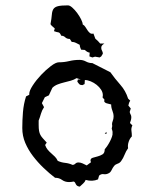

<svg xmlns="http://www.w3.org/2000/svg" viewBox="-20 -690 577 715"><path d="M276 -467Q289 -467 300 -461Q311 -455 324 -455L391 -421Q408 -397 428 -374.5Q448 -352 457 -323L465 -315Q462 -311 460.5 -306.5Q459 -302 458 -297L467 -286L463 -273Q464 -268 466.5 -263.5Q469 -259 469 -254Q469 -244 464 -232L473 -223Q468 -213 469.5 -203Q471 -193 471 -182Q463 -174 459 -161.5Q455 -149 457 -138Q449 -127 444 -114Q439 -101 431 -90Q426 -83 418 -80.5Q410 -78 405 -72Q400 -66 395.5 -56.5Q391 -47 383 -44Q375 -40 366 -41.5Q357 -43 349 -36L345 -22Q324 -13 299 -20Q296 -12 289.5 -6.5Q283 -1 277 5Q270 4 267 1.5Q264 -1 262.5 -4Q261 -7 259.5 -10Q258 -13 254 -14Q249 -13 245.5 -12.5Q242 -12 237 -12Q222 -12 211 -20Q200 -28 185 -28Q164 -44 142.5 -64.5Q121 -85 103 -108.5Q85 -132 74 -158Q63 -184 63 -213Q63 -242 65.5 -272.5Q68 -303 77 -331L89 -337V-341Q89 -352 102 -372Q115 -392 133 -411Q151 -430 169.5 -444Q188 -458 199 -458Q219 -458 237.5 -462.5Q256 -467 276 -467ZM265 -399Q256 -393 243.5 -389.5Q231 -386 218.5 -383Q206 -380 194.5 -375.5Q183 -371 175 -363L162 -335L147 -328L136 -306L144 -291Q136 -279 132.5 -266.5Q129 -254 124 -241V-225Q124 -211 125.5 -202.5Q127 -194 130.5 -187.5Q134 -181 139.5 -175Q145 -169 154 -159L148 -150Q152 -139 158 -132Q164 -125 171 -119Q178 -113 184.5 -106.5Q191 -100 195 -91Q208 -85 222.5 -83.5Q237 -82 250 -76Q256 -76 260.5 -80.5Q265 -85 272 -85Q280 -85 287.5 -81.5Q295 -78 303 -74L319 -86Q317 -90 317 -92Q317 -100 325.5 -102.5Q334 -105 343.5 -107.5Q353 -110 361.5 -115Q370 -120 370 -134Q373 -137 378.5 -145Q384 -153 389 -162.5Q394 -172 397 -181Q400 -190 399 -194Q400 -201 396 -211L398 -221Q396 -230 399.5 -238.5Q403 -247 403 -256Q403 -267 398.5 -278Q394 -289 394 -301Q391 -302 386 -303Q381 -304 376.5 -305.5Q372 -307 369.5 -310Q367 -313 369 -319L362 -327L363 -335Q363 -346 356.5 -356Q350 -366 340 -374Q330 -382 318 -387Q306 -392 296 -392L295 -377L287 -373Q279 -373 275.5 -376.5Q272 -380 268 -386L270 -394H281ZM377 -192H370L376 -199ZM168 -600Q172 -621 173 -635Q174 -649 179 -656.5Q184 -664 196 -667Q208 -670 233 -670Q240 -670 249.5 -661.5Q259 -653 267.5 -641.5Q276 -630 282 -618Q288 -606 288 -599Q294 -596 298 -589.5Q302 -583 306 -577Q310 -571 315 -567Q320 -563 328 -565L335 -546Q345 -538 353 -528H369Q364 -525 360.5 -521.5Q357 -518 357 -512Q357 -506 360 -501Q363 -496 363 -490L357 -480L351 -476L334 -479L324 -476L313 -480L314 -494Q305 -495 296 -504L282 -505Q280 -510 278.5 -514Q277 -518 277 -523Q269 -527 262.5 -530.5Q256 -534 247 -534L240 -545Q229 -545 223 -551Q217 -557 208 -557Q203 -569 197.5 -569.5Q192 -570 181 -574L184 -584Q180 -588 175.5 -591.5Q171 -595 168 -600Z"/></svg>

Font: ErikasBuero
Style: Regular
Weight: 400
Designer: Peter Wiegel
Foundry: Peter Wiegel
Version: Version 1.006